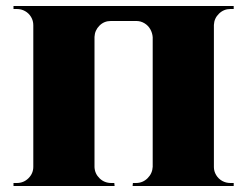

<svg xmlns="http://www.w3.org/2000/svg" viewBox="-20 -620 823 640"><path d="M759 -10V0H422L423 -10H433Q456 -10 472 -26Q488 -42 489 -64V-496Q488 -510 481 -522.5Q474 -535 461.5 -542.5Q449 -550 435 -550H349Q327 -550 311.5 -534.5Q296 -519 295 -497V-63Q296 -41 312 -25.5Q328 -10 351 -10H361L362 0H25V-10H36Q59 -10 75 -26Q91 -42 91 -64V-536Q91 -551 83.5 -563.5Q76 -576 63.5 -583Q51 -590 36 -590H25V-600H759V-590H748Q726 -590 710 -574.5Q694 -559 693 -537V-63Q693 -49 700.5 -36.5Q708 -24 720.5 -17Q733 -10 748 -10Z"/></svg>

Font: Cinzel Decorative Black
Style: Regular
Weight: 900
Designer: Natanael Gama
Version: Version 1.001;PS 001.001;hotconv 1.0.56;makeotf.lib2.0.21325